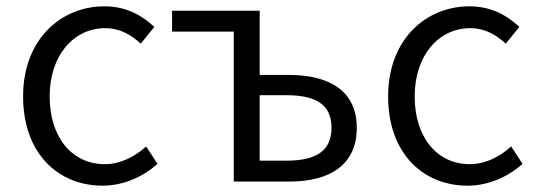

<svg xmlns="http://www.w3.org/2000/svg" viewBox="-20 -574 1700 607"><path d="M304 13C369 13 431 -14 478 -56L442 -111C408 -80 362 -55 311 -55C207 -55 137 -141 137 -269C137 -398 212 -485 313 -485C358 -485 393 -465 425 -436L468 -489C430 -524 381 -554 310 -554C173 -554 53 -450 53 -269C53 -91 162 13 304 13Z M719 0H895C1023 0 1108 -53 1108 -170C1108 -285 1023 -337 895 -337H801V-540H524V-474H719ZM801 -66V-273H885C981 -273 1028 -242 1028 -170C1028 -98 981 -66 885 -66Z M1458 13C1523 13 1585 -14 1632 -56L1596 -111C1562 -80 1516 -55 1465 -55C1361 -55 1291 -141 1291 -269C1291 -398 1366 -485 1467 -485C1512 -485 1547 -465 1579 -436L1622 -489C1584 -524 1535 -554 1464 -554C1327 -554 1207 -450 1207 -269C1207 -91 1316 13 1458 13Z"/></svg>

Font: Noto Sans CJK SC DemiLight
Style: Regular
Weight: 350
Designer: Ryoko NISHIZUKA 西塚涼子 (kana, bopomofo & ideographs); Paul D. Hunt (Latin, Greek & Cyrillic); Sandoll Communications 산돌커뮤니
Foundry: Adobe
Version: Version 2.004;hotconv 1.0.118;makeotfexe 2.5.65603